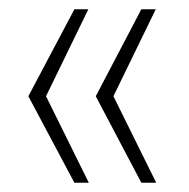

<svg xmlns="http://www.w3.org/2000/svg" viewBox="-20 -471 406 413"><path d="M79 -264 171 -78H140L41 -264L140 -451H170ZM224 -264 316 -78H284L186 -264L284 -451H315Z"/></svg>

Font: Genos Light
Style: Regular
Weight: 300
Designer: Robert E. Leuschke
Foundry: Robert E. Leuschke
Version: Version 1.010